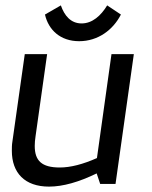

<svg xmlns="http://www.w3.org/2000/svg" viewBox="-20 -683 563 713"><path d="M283 -596C243 -596 219 -625 206 -663L147 -629C160 -572 204 -530 274 -530C344 -530 400 -572 429 -629L378 -663C355 -625 323 -596 283 -596ZM109 -141C109 -152 110 -164 112 -177L155 -482H72L26 -157C24 -145 24 -134 24 -123C24 -41 72 10 162 10C214 10 273 -7 339 -39L352 0H409L477 -482H394L340 -96C288 -73 242 -61 202 -61C135 -61 109 -86 109 -141Z"/></svg>

Font: Cantarell
Style: Oblique
Weight: 400
Italic angle: -8°
Designer: Dave Crossland
Version: Version 0.024